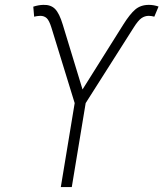

<svg xmlns="http://www.w3.org/2000/svg" viewBox="-20 -757 662 777"><path d="M226.1 0 282.2 -339.8 188.5 -644Q179.2 -674.3 168.9 -683.6Q158.7 -692.9 143.1 -692.9Q129.4 -692.4 118.2 -689.5L114.7 -730Q135.3 -736.8 155.3 -737.3Q185.5 -738.3 202.9 -720.7Q220.2 -703.1 233.9 -657.7L314 -395L479 -657.7Q505.4 -699.7 527.3 -718.5Q549.3 -737.3 582.5 -737.3Q602.1 -737.3 621.6 -730.5L604.5 -689.5Q599.6 -690.9 593.8 -691.9Q587.9 -692.9 582 -692.9Q565.9 -692.9 552.2 -683.3Q538.6 -673.8 520 -644L326.7 -339.8L270.5 0Z"/></svg>

Font: Inter Display Extra Light
Style: Italic
Weight: 200
Italic angle: -9.39999°
Designer: Rasmus Andersson
Foundry: rsms
Version: Version 4.000;git-4fc901f